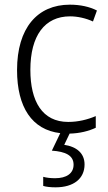

<svg xmlns="http://www.w3.org/2000/svg" viewBox="-20 -562 462 822"><path d="M342 142C342 94 308 66 255 58L278 10C322 9 360 -1 390 -15V-65C355 -50 315 -40 272 -40C161 -40 110 -128 110 -263C110 -409 171 -492 280 -492C312 -492 348 -484 378 -470L395 -517C364 -533 324 -542 279 -542C140 -542 53 -442 53 -262C53 -103 117 -6 238 8L202 83C260 87 295 103 295 143C295 181 264 201 216 201C197 201 179 199 165 195V234C178 238 197 240 218 240C295 240 342 203 342 142Z"/></svg>

Font: Noto Sans Gujarati UI SemiCondensed Light
Style: Regular
Weight: 300
Width: 4
Designer: Jelle Bosma - Monotype Design Team, Universal Thirst
Foundry: Monotype Imaging Inc.
Version: Version 2.106